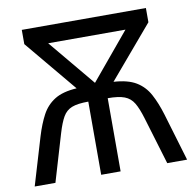

<svg xmlns="http://www.w3.org/2000/svg" viewBox="-80 -795 888 876"><g transform="rotate(-10 364.5 -357.0)"><path d="M652 -714V-648L448 -408Q514 -404 552 -381Q590 -358 612 -317.5Q634 -277 651 -221L717 0H625L559 -219Q545 -266 529.5 -292Q514 -318 486.5 -328.5Q459 -339 409 -339V0H319V-339Q269 -339 242.5 -328.5Q216 -318 201 -292Q186 -266 172 -219L107 0H11L77 -221Q94 -277 115.5 -317Q137 -357 174.5 -380.5Q212 -404 277 -408L77 -648V-714ZM543 -633H185L364 -418Z"/></g></svg>

Font: Noto Sans Living
Style: Regular
Weight: 400
Designer: Monotype Design Team
Foundry: Monotype Imaging Inc.
Version: Version 2.013; ttfautohint (v1.8.4.7-5d5b)